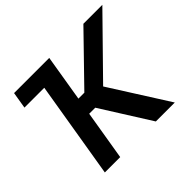

<svg xmlns="http://www.w3.org/2000/svg" viewBox="-164 -945 1161 1161"><g transform="rotate(-45 417.0 -364.0)"><path d="M564 0 363.8 -317.9H312L259.3 0H127.9L231 -621.1H61.5L79.1 -727.5H379.9L330.6 -428.7H381.3L671.9 -727.5H834L488.3 -375L726.1 0Z"/></g></svg>

Font: Inter Display Semi Bold
Style: Italic
Weight: 600
Italic angle: -9.39999°
Designer: Rasmus Andersson
Foundry: rsms
Version: Version 4.000;git-4fc901f